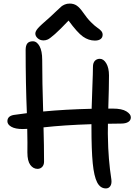

<svg xmlns="http://www.w3.org/2000/svg" viewBox="-20 -990 759 1064"><path d="M221.2 -766.1Q202.1 -766.1 189 -777.8Q175.8 -789.6 175.8 -804.2Q175.8 -816.4 189.7 -832.8Q203.6 -849.1 256.8 -895Q272.5 -909.2 292.7 -928.7Q313 -948.2 320.1 -954.1Q327.1 -960 339.1 -965.1Q351.1 -970.2 366.2 -970.2Q388.7 -970.2 405.3 -959Q421.9 -947.8 441.9 -918.9Q462.4 -888.7 484.4 -866.9Q506.3 -845.2 519 -836.9Q531.7 -828.6 540.3 -819.1Q548.8 -809.6 548.8 -797.9Q548.8 -782.2 537.6 -773.7Q526.4 -765.1 505.9 -765.1Q471.2 -765.1 439.9 -787.1Q408.7 -809.1 359.9 -876Q313 -826.2 284.9 -801.5Q256.8 -776.9 245.4 -771.5Q233.9 -766.1 221.2 -766.1ZM188 -54.2Q164.1 -54.2 147.9 -76.2Q131.8 -98.1 131.8 -145Q132.8 -191.9 130.9 -275.9Q122.1 -274.9 106 -274.9Q64.9 -274.9 43 -287.4Q21 -299.8 21 -317.9Q21 -346.7 56.2 -353Q68.4 -354.5 92.5 -357.9Q116.7 -361.3 128.9 -362.8Q122.1 -527.8 122.1 -712.9Q122.1 -737.8 131.6 -749.5Q141.1 -761.2 162.1 -761.2Q184.1 -761.2 199 -734.4Q213.9 -707.5 213.9 -658.2Q213.9 -536.6 219.2 -372.1Q341.3 -383.8 487.8 -387.2Q488.8 -429.2 491.9 -508.8Q495.1 -588.4 495.1 -619.1Q495.1 -641.6 505.6 -652.8Q516.1 -664.1 533.2 -664.1Q554.2 -664.1 569.1 -638.7Q584 -613.3 584 -571.8Q584 -512.2 580.1 -388.2H605Q655.8 -388.2 680.4 -372.8Q705.1 -357.4 705.1 -339.8Q705.1 -323.2 690.9 -314.2Q676.8 -305.2 650.9 -305.2Q601.1 -305.2 578.1 -304.2Q578.1 -294.9 577.9 -279.1Q577.6 -263.2 577.6 -251Q577.6 -238.8 578.1 -229Q579.6 -108.9 597.2 4.9Q600.1 28.3 591.3 41.3Q582.5 54.2 566.9 54.2Q535.6 54.2 518.3 20.5Q501 -13.2 493.9 -85.4Q486.8 -157.7 486.8 -287.1V-301.8Q334.5 -296.9 221.2 -284.2Q224.1 -183.6 224.1 -94.2Q224.1 -76.2 213.9 -65.2Q203.6 -54.2 188 -54.2Z"/></svg>

Font: Shantell Sans Irregular
Style: Regular
Weight: 400
Designer: Stephen Nixon, Anya Danilova, Shantell Martin
Foundry: Arrow Type
Version: Version 1.006;[9816181b4]